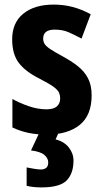

<svg xmlns="http://www.w3.org/2000/svg" viewBox="-20 -576 447 836"><path d="M379 -161Q379 -74 327 -32Q275 10 183 10Q139 10 103.5 2.5Q68 -5 34 -21V-145Q66 -127 105.5 -113.5Q145 -100 182 -100Q213 -100 227.5 -112.5Q242 -125 242 -148Q242 -160 237.5 -171.5Q233 -183 214.5 -197Q196 -211 153 -233Q91 -264 62 -302Q33 -340 33 -405Q33 -477 81.5 -516.5Q130 -556 214 -556Q256 -556 295 -546Q334 -536 375 -514L335 -408Q305 -424 279 -435.5Q253 -447 218 -447Q168 -447 168 -408Q168 -396 173.5 -386Q179 -376 197 -363.5Q215 -351 254 -330Q289 -311 317.5 -289Q346 -267 362.5 -236.5Q379 -206 379 -161ZM300 123Q300 179 270.5 209.5Q241 240 160 240Q124 240 96 233V153Q111 156 129 159Q147 162 159 162Q172 162 181 155Q190 148 190 131Q190 113 173 98.5Q156 84 115 79L152 0H236L222 31Q259 40 279.5 66Q300 92 300 123Z"/></svg>

Font: Noto Sans Gurmukhi Condensed
Style: Bold
Weight: 700
Width: 3
Designer: Jelle Bosma - Monotype Design Team
Foundry: Monotype Imaging Inc.
Version: Version 2.004; ttfautohint (v1.8.4.7-5d5b)